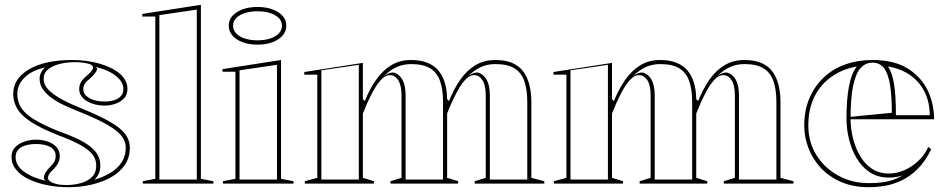

<svg xmlns="http://www.w3.org/2000/svg" viewBox="-20 -765 3944 800"><path d="M265 15Q219 15 176.5 6.5Q134 -2 100.5 -18Q67 -34 47.5 -57.5Q28 -81 28 -111Q28 -136 43 -151.5Q58 -167 81.5 -175Q105 -183 130 -183Q157 -183 179.5 -175Q202 -167 215.5 -152Q229 -137 229 -115Q229 -100 223.5 -88Q218 -76 205 -62Q191 -49 185.5 -40.5Q180 -32 180 -22Q180 -16 188.5 -9.5Q197 -3 214 1.5Q231 6 256 6Q290 6 318.5 -2.5Q347 -11 364 -28.5Q381 -46 381 -75Q381 -100 366.5 -120Q352 -140 317.5 -159.5Q283 -179 224 -201Q153 -229 111.5 -255.5Q70 -282 52.5 -311Q35 -340 35 -373Q35 -438 101.5 -476.5Q168 -515 281 -515Q342 -515 394.5 -500Q447 -485 479 -458Q511 -431 511 -394Q511 -371 497.5 -356Q484 -341 462 -333Q440 -325 416 -325Q396 -325 377.5 -329.5Q359 -334 344 -342.5Q329 -351 319.5 -364Q310 -377 310 -394Q310 -424 340 -448Q356 -462 362 -470Q368 -478 368 -485Q368 -489 363 -493Q358 -497 348.5 -499.5Q339 -502 325 -504Q311 -506 292 -506Q258 -506 228.5 -498.5Q199 -491 180.5 -476Q162 -461 162 -437Q162 -411 183 -390Q204 -369 239.5 -350Q275 -331 320 -313Q396 -282 440 -256.5Q484 -231 502.5 -205.5Q521 -180 521 -150Q521 -108 499.5 -77Q478 -46 442 -26Q406 -6 360.5 4.5Q315 15 265 15ZM170 -12Q166 -16 164.5 -18Q163 -20 163 -22Q163 -35 170.5 -47Q178 -59 192 -73Q204 -85 208 -94Q212 -103 212 -115Q212 -140 189.5 -152.5Q167 -165 130 -165Q107 -165 87.5 -159.5Q68 -154 56.5 -142Q45 -130 45 -111Q45 -75 80.5 -49.5Q116 -24 170 -12ZM373 -16Q411 -27 440.5 -45Q470 -63 487 -89Q504 -115 504 -150Q504 -176 486.5 -198.5Q469 -221 427.5 -245Q386 -269 314 -298Q279 -312 248.5 -326Q218 -340 195 -357Q172 -374 158.5 -393.5Q145 -413 145 -437Q145 -450 151 -462.5Q157 -475 168 -484Q113 -472 82.5 -442Q52 -412 52 -373Q52 -341 68.5 -315.5Q85 -290 124.5 -266Q164 -242 230 -216Q276 -200 314 -181Q352 -162 375 -136.5Q398 -111 398 -75Q398 -57 391.5 -42Q385 -27 373 -16ZM416 -342Q438 -342 455.5 -347.5Q473 -353 483.5 -364.5Q494 -376 494 -394Q494 -415 479.5 -432.5Q465 -450 439.5 -464Q414 -478 378 -486Q382 -483 383.5 -481Q385 -479 385 -477Q382 -467 374 -457.5Q366 -448 352 -435Q338 -425 332.5 -415Q327 -405 327 -394Q327 -377 339.5 -365.5Q352 -354 372 -348Q392 -342 416 -342Z M817 -20 869 -10V0H575V-10L627 -20V-696H573V-707L817 -745ZM644 -17H800V-725L644 -702Z M1053 -579Q1018 -579 991 -589Q964 -599 948.5 -617Q933 -635 933 -658Q933 -682 948.5 -699Q964 -716 990.5 -726Q1017 -736 1053 -736Q1088 -736 1115 -726Q1142 -716 1157.5 -699Q1173 -682 1173 -658Q1173 -635 1157.5 -617Q1142 -599 1115 -589Q1088 -579 1053 -579ZM909 0V-10L961 -20V-466H907V-477L1151 -515V-20L1203 -10V0ZM978 -17H1134V-495L978 -472ZM1053 -597Q1083 -597 1106 -604.5Q1129 -612 1142 -626Q1155 -640 1155 -658Q1155 -676 1142 -689.5Q1129 -703 1106 -710.5Q1083 -718 1053 -718Q1023 -718 1000 -710.5Q977 -703 964 -689.5Q951 -676 951 -658Q951 -640 964 -626Q977 -612 1000 -604.5Q1023 -597 1053 -597Z M1250 0V-10L1302 -24V-454H1248V-465L1492 -503V-352L1500 -344Q1519 -392 1546 -431Q1573 -470 1609 -492.5Q1645 -515 1693 -515Q1731 -515 1759.5 -504Q1788 -493 1806 -472Q1824 -451 1833.5 -420Q1843 -389 1843 -349V-24L1889 -10V0H1607V-10L1653 -24V-367Q1653 -409 1639.5 -430.5Q1626 -452 1604 -452Q1586 -452 1568.5 -433.5Q1551 -415 1536 -387.5Q1521 -360 1509.5 -334Q1498 -308 1492 -292V-24L1538 -10V0ZM1958 0V-10L2004 -24V-367Q2004 -409 1990.5 -430.5Q1977 -452 1955 -452Q1937 -452 1919.5 -433.5Q1902 -415 1887 -387.5Q1872 -360 1860.5 -334Q1849 -308 1843 -292V-352L1851 -344Q1870 -392 1896.5 -431Q1923 -470 1959.5 -492.5Q1996 -515 2044 -515Q2088 -515 2117 -501.5Q2146 -488 2162.5 -464Q2179 -440 2186.5 -408.5Q2194 -377 2194 -340V-24L2248 -10V0ZM1319 -17H1475V-495L1319 -472ZM1670 -17H1826V-340Q1826 -392 1813.5 -427.5Q1801 -463 1772 -480.5Q1743 -498 1693 -498Q1660 -498 1632.5 -485.5Q1605 -473 1580 -448Q1592 -457 1603 -460.5Q1614 -464 1623 -462Q1645 -455 1657.5 -431.5Q1670 -408 1670 -367ZM2021 -17H2177V-340Q2177 -392 2164.5 -427.5Q2152 -463 2123 -480.5Q2094 -498 2044 -498Q2011 -498 1983.5 -485.5Q1956 -473 1931 -448Q1943 -457 1954 -460.5Q1965 -464 1974 -462Q1996 -455 2008.5 -431.5Q2021 -408 2021 -367Z M2288 0V-10L2340 -24V-454H2286V-465L2530 -503V-352L2538 -344Q2557 -392 2584 -431Q2611 -470 2647 -492.5Q2683 -515 2731 -515Q2769 -515 2797.5 -504Q2826 -493 2844 -472Q2862 -451 2871.5 -420Q2881 -389 2881 -349V-24L2927 -10V0H2645V-10L2691 -24V-367Q2691 -409 2677.5 -430.5Q2664 -452 2642 -452Q2624 -452 2606.5 -433.5Q2589 -415 2574 -387.5Q2559 -360 2547.5 -334Q2536 -308 2530 -292V-24L2576 -10V0ZM2996 0V-10L3042 -24V-367Q3042 -409 3028.5 -430.5Q3015 -452 2993 -452Q2975 -452 2957.5 -433.5Q2940 -415 2925 -387.5Q2910 -360 2898.5 -334Q2887 -308 2881 -292V-352L2889 -344Q2908 -392 2934.5 -431Q2961 -470 2997.5 -492.5Q3034 -515 3082 -515Q3126 -515 3155 -501.5Q3184 -488 3200.5 -464Q3217 -440 3224.5 -408.5Q3232 -377 3232 -340V-24L3286 -10V0ZM2357 -17H2513V-495L2357 -472ZM2708 -17H2864V-340Q2864 -392 2851.5 -427.5Q2839 -463 2810 -480.5Q2781 -498 2731 -498Q2698 -498 2670.5 -485.5Q2643 -473 2618 -448Q2630 -457 2641 -460.5Q2652 -464 2661 -462Q2683 -455 2695.5 -431.5Q2708 -408 2708 -367ZM3059 -17H3215V-340Q3215 -392 3202.5 -427.5Q3190 -463 3161 -480.5Q3132 -498 3082 -498Q3049 -498 3021.5 -485.5Q2994 -473 2969 -448Q2981 -457 2992 -460.5Q3003 -464 3012 -462Q3034 -455 3046.5 -431.5Q3059 -408 3059 -367Z M3616 -515Q3704 -515 3760.5 -480.5Q3817 -446 3844.5 -390Q3872 -334 3872 -268H3521V-278L3696 -295Q3696 -362 3689 -408.5Q3682 -455 3664.5 -479.5Q3647 -504 3615 -504Q3586 -504 3565.5 -481Q3545 -458 3534.5 -406.5Q3524 -355 3524 -270Q3524 -230 3534 -189.5Q3544 -149 3563.5 -115.5Q3583 -82 3613 -62Q3643 -42 3684 -42Q3707 -42 3731 -49.5Q3755 -57 3777 -71.5Q3799 -86 3817.5 -106Q3836 -126 3848 -153L3860 -143Q3835 -92 3803 -60.5Q3771 -29 3735.5 -12.5Q3700 4 3665.5 9.5Q3631 15 3600 15Q3534 15 3484 -7Q3434 -29 3400 -65.5Q3366 -102 3348.5 -148Q3331 -194 3331 -242Q3331 -305 3352.5 -355.5Q3374 -406 3412 -442Q3450 -478 3502 -496.5Q3554 -515 3616 -515ZM3348 -242Q3348 -174 3381 -120Q3414 -66 3471.5 -34Q3529 -2 3600 -2Q3648 -2 3680 -9.5Q3712 -17 3742 -35Q3729 -30 3714.5 -27.5Q3700 -25 3684 -25Q3638 -25 3604.5 -47Q3571 -69 3549.5 -105.5Q3528 -142 3517.5 -185Q3507 -228 3507 -270Q3507 -352 3517.5 -406Q3528 -460 3550 -488Q3489 -477 3443.5 -444.5Q3398 -412 3373 -361Q3348 -310 3348 -242ZM3713 -285H3854Q3854 -336 3834.5 -378Q3815 -420 3776.5 -449Q3738 -478 3680 -488Q3697 -463 3705 -416Q3713 -369 3713 -285Z"/></svg>

Font: Kalnia Glaze Thin SemiBold
Style: Regular
Weight: 600
Version: Version 1.110